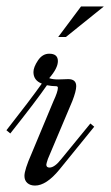

<svg xmlns="http://www.w3.org/2000/svg" viewBox="-80 -577 345 597"><path d="M69 -83Q64 -68 64 -65Q64 -56 74 -56Q90 -56 111 -83L201 -193L213 -183L105 -50Q64 0 29 0Q14 0 5 -8Q-4 -16 -4 -30Q-4 -49 18 -99L86 -262Q100 -292 100 -304Q100 -309 94 -309Q81 -309 66 -312Q33 -264 -48 -162L-60 -172Q13 -265 50 -317Q24 -327 24 -353Q24 -368 38 -389Q52 -410 73 -410Q100 -410 100 -387Q100 -365 73 -334Q83 -330 101 -330Q107 -330 117.5 -330.5Q128 -331 132 -331Q157 -331 157 -309Q157 -294 145 -263ZM243 -557 125 -462H101L172 -557Z"/></svg>

Font: Dynalight
Style: Regular
Weight: 400
Designer: Astigmatic (AOETI)
Foundry: Astigmatic (AOETI)
Version: Version 1.000